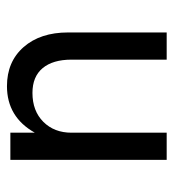

<svg xmlns="http://www.w3.org/2000/svg" viewBox="7 -508 510 565"><g transform="rotate(90 262.5 -225.0)"><path d="M155 -180Q155 -125 180 -95Q205 -65 253 -65Q306 -65 338 -97Q370 -129 370 -180V-460H450V0H370V-72Q324 10 233 10Q161 10 118 -39Q75 -88 75 -170V-460H155Z"/></g></svg>

Font: Jost*
Style: Regular
Weight: 400
Version: Version 3.7